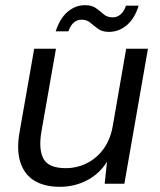

<svg xmlns="http://www.w3.org/2000/svg" viewBox="-20 -709 617 741"><path d="M211 12Q152 12 113 -11.5Q74 -35 58.5 -83Q43 -131 56 -202L112 -521H196L140 -202Q128 -132 148 -96Q168 -60 234 -60Q276 -60 314 -78.5Q352 -97 379 -133.5Q406 -170 415 -222L467 -521H551L460 0H384L393 -85Q365 -39 316.5 -13.5Q268 12 211 12ZM195 -588Q211 -638 241 -663.5Q271 -689 308 -689Q335 -689 350.5 -677.5Q366 -666 380 -654Q394 -642 415 -642Q432 -642 445.5 -653.5Q459 -665 466 -687H515Q500 -638 469.5 -612Q439 -586 401 -586Q374 -586 358 -598Q342 -610 328.5 -621.5Q315 -633 294 -633Q278 -633 265 -622Q252 -611 244 -588Z"/></svg>

Font: DM Sans 10pt
Style: Italic
Weight: 400
Italic angle: -10°
Version: Version 4.004;gftools[0.9.30]